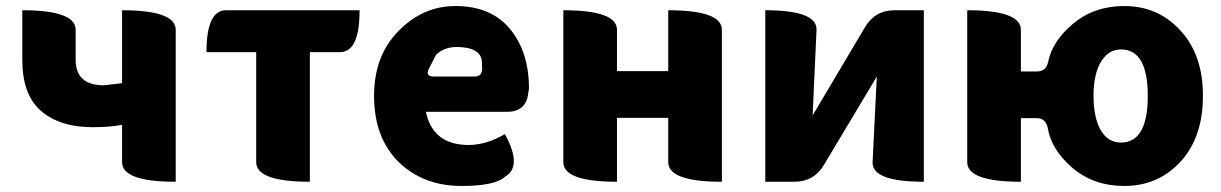

<svg xmlns="http://www.w3.org/2000/svg" viewBox="-20 -603 4050 637"><path d="M563 0Q385 0 385 -65V-189Q346 -181 287 -181Q179 -181 116 -235Q54 -289 54 -404V-569Q231 -569 231 -504V-404Q231 -320 325 -320L385 -327V-569Q563 -569 563 -504V0Z M1008 0Q830 0 830 -65V-430H665Q665 -569 730 -569H1173Q1173 -430 1108 -430H1008V0Z M1511 14Q1384 14 1302 -66Q1221 -147 1221 -285Q1221 -418 1302 -500Q1383 -583 1491 -583Q1609 -583 1672 -507Q1735 -431 1735 -309L1733 -297Q1727 -232 1662 -232H1393Q1416 -122 1535 -122Q1593 -122 1655 -158Q1714 -51 1656 -17Q1623 14 1511 14ZM1403 -375Q1390 -349 1419 -349H1555Q1584 -349 1579 -387Q1584 -447 1494 -447Q1455 -447 1427 -422Z M2027 0Q1849 0 1849 -65V-569Q2027 -569 2027 -504V-367H2197V-569Q2375 -569 2375 -504V0Q2197 0 2197 -65V-212H2027V0Z M2519 0V-569Q2691 -569 2689 -504L2676 -220L2850 -513Q2883 -569 2948 -569H3045V0Q2873 0 2875 -65L2889 -349L2713 -55Q2680 0 2615 0Z M3699 -130Q3788 -130 3788 -285Q3788 -439 3699 -439Q3657 -439 3632 -397Q3608 -356 3608 -285Q3608 -213 3632 -171Q3656 -130 3699 -130ZM3710 14Q3609 14 3538 -46Q3468 -106 3456 -179Q3449 -211 3420 -211H3367V0Q3189 0 3189 -65V-569Q3367 -569 3367 -504V-366H3421Q3450 -366 3457 -396Q3471 -467 3541 -525Q3611 -583 3710 -583Q3822 -583 3896 -502Q3971 -422 3971 -285Q3971 -147 3896 -66Q3822 14 3710 14Z"/></svg>

Font: Swei Half Moon CJK SC
Style: Black
Weight: 900
Version: Version 2.071